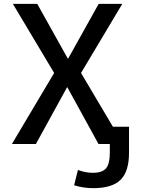

<svg xmlns="http://www.w3.org/2000/svg" viewBox="-20 -750 734 1000"><path d="M652 -90V45Q652 143 608 186.5Q564 230 466 230Q414 230 366 215L386 135Q424 150 464 150Q513 150 532.5 126.5Q552 103 552 45V0H512H493L331 -295H329L167 0H42L262 -370L47 -730H174L333 -445H335L494 -730H617L402 -370L568 -90Z"/></svg>

Font: Mplus 1p Medium
Style: Regular
Weight: 500
Version: Version 1.061